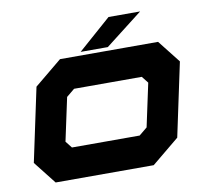

<svg xmlns="http://www.w3.org/2000/svg" viewBox="-77 -773 930 859"><g transform="rotate(-10 388.0 -344.0)"><path d="M108 0 27 -103 98 -437 223 -540H668.5L749.5 -437L678.5 -103L553.5 0ZM207 -141.5H514.5L551.5 -172L593.5 -368L569.5 -398.5H262L225 -368L183 -172ZM319.5 -556 469.5 -688H613L443 -556Z"/></g></svg>

Font: Tourney Expanded Black
Style: Italic
Weight: 900
Width: 7
Italic angle: -12°
Designer: Tyler Finck
Foundry: Etcetera Type Co
Version: Version 1.010; ttfautohint (v1.8.3)